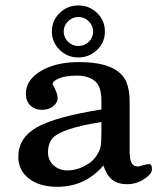

<svg xmlns="http://www.w3.org/2000/svg" viewBox="-20 -681 591 721"><path d="M474.1 -68.8Q481.4 -55.7 499.5 -55.7Q501 -55.7 516.1 -60.1Q531.7 -64.9 540 -64.9Q550.8 -64.9 550.8 -45.9Q550.8 -27.3 521 -8.3Q491.7 10.7 457 10.7Q421.9 10.7 400.4 -6.8Q380.4 -22.9 368.2 -59.6Q300.3 20.5 194.8 20.5Q128.9 20.5 88.9 -10.3Q48.8 -41 48.8 -92.3Q48.8 -163.6 118.7 -203.1Q187.5 -242.2 360.8 -270V-302.2Q360.8 -356.4 336.4 -376.5Q311.5 -397 269 -397Q226.6 -397 201.7 -386.7Q178.2 -377 177.7 -365.2Q178.7 -362.3 187 -346.2Q196.3 -326.7 196.3 -311.5Q196.3 -295.4 179.7 -281.7Q163.6 -268.6 137.7 -268.6Q111.3 -268.6 94.2 -284.9Q77.1 -301.3 77.1 -329.1Q77.1 -380.9 133.8 -414.6Q189.9 -447.8 276.4 -447.8Q422.4 -447.8 454.6 -373Q466.8 -343.3 466.8 -299.8V-116.2Q466.8 -82.5 474.1 -68.8ZM339.4 -91.8Q354 -112.8 357.4 -128.4Q360.8 -144 360.8 -184.1V-222.7Q208 -198.7 176.3 -160.6Q160.2 -140.6 160.2 -109.9Q160.2 -79.1 181.2 -60.1Q202.6 -41 233.4 -41Q264.6 -41 294.9 -56.2Q325.2 -71.3 339.4 -91.8ZM174.8 -563Q174.8 -603.5 203.9 -632.1Q232.9 -660.6 274.2 -660.6Q315.4 -660.6 344.7 -632.1Q374 -603.5 374 -562.7Q374 -522 344.7 -493.7Q315.4 -465.3 274.2 -465.3Q232.9 -465.3 203.9 -493.9Q174.8 -522.5 174.8 -563ZM219.2 -562.7Q219.2 -540.5 235.4 -524.4Q251.5 -508.3 274.4 -508.3Q297.4 -508.3 313.5 -524.2Q329.6 -540 329.6 -562.5Q329.6 -585 313.2 -601.1Q296.9 -617.2 274.4 -617.2Q252 -617.2 235.6 -601.1Q219.2 -585 219.2 -562.7Z"/></svg>

Font: RIT Rachana
Style: Bold
Weight: 700
Designer: Hussain KH
Version: 1.5.2